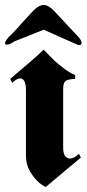

<svg xmlns="http://www.w3.org/2000/svg" viewBox="-33 -733 347 769"><path d="M71 -370Q71 -395 65 -407Q59 -419 48 -419Q41 -419 33 -414.5Q25 -410 16 -401L8 -417Q49 -452 83.5 -481.5Q118 -511 142 -534Q152 -524 162.5 -513Q173 -502 185 -490Q203 -474 223.5 -458.5Q244 -443 268 -432V-417Q238 -416 229 -408Q220 -400 220 -377V-142Q220 -119 227.5 -108.5Q235 -98 247 -98Q255 -98 264 -102.5Q273 -107 283 -117L291 -102L150 16Q144 13 137.5 9Q131 5 125 0Q105 -17 88 -45Q71 -73 71 -109ZM0 -583Q9 -591 20 -602.5Q31 -614 43 -627L44 -628L45 -630Q65 -652 81.5 -670Q98 -688 102 -692Q113 -703 123 -708Q133 -713 141 -713Q152 -713 161.5 -707.5Q171 -702 181 -692L283 -583Q288 -577 290.5 -572Q293 -567 294 -562Q294 -555 288 -553Q282 -551 268 -558L142 -614L24 -567Q14 -560 6.5 -557Q-1 -554 -5 -554Q-14 -554 -12.5 -562Q-11 -570 0 -582Z"/></svg>

Font: Fette UNZ Fraktur
Style: Regular
Weight: 900
Foundry: UNZ1 Extensions by Catfonts.de
Version: Version 0.000 2012 initial release